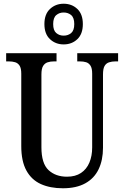

<svg xmlns="http://www.w3.org/2000/svg" viewBox="-20 -999 666 1029"><path d="M317 10Q249 10 199 -12.5Q149 -35 121.5 -85Q94 -135 94 -216V-604Q94 -633 85 -647Q76 -661 61 -665.5Q46 -670 27 -670H13V-714H283V-670H270Q250 -670 235 -665Q220 -660 211 -645.5Q202 -631 202 -600V-210Q202 -123 240 -87.5Q278 -52 339 -52Q384 -52 414 -72Q444 -92 459 -127.5Q474 -163 474 -209V-604Q474 -633 465 -647Q456 -661 441.5 -665.5Q427 -670 407 -670H394V-714H613V-670H599Q580 -670 564.5 -665Q549 -660 540.5 -645.5Q532 -631 532 -600V-207Q532 -141 508.5 -92Q485 -43 437 -16.5Q389 10 317 10ZM321 -761Q278 -761 248 -789Q218 -817 218 -870Q218 -923 248 -951Q278 -979 321 -979Q365 -979 394.5 -951Q424 -923 424 -870Q424 -817 394.5 -789Q365 -761 321 -761ZM321 -808Q345 -808 361.5 -822Q378 -836 378 -870Q378 -904 361.5 -918Q345 -932 321 -932Q298 -932 281.5 -918Q265 -904 265 -870Q265 -836 281.5 -822Q298 -808 321 -808Z"/></svg>

Font: Noto Serif Khmer Condensed Medium
Style: Regular
Weight: 500
Width: 3
Designer: Danh Hong and the Monotype Design Team
Foundry: Monotype Imaging Inc.
Version: Version 2.004